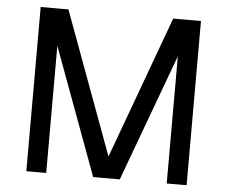

<svg xmlns="http://www.w3.org/2000/svg" viewBox="-51 -769 979 827"><g transform="rotate(5 438.5 -355.0)"><path d="M92 0V-710H212L439 -94L665 -710H785V0H699V-550L496 0H381L178 -550V0Z"/></g></svg>

Font: Geist
Style: Regular
Weight: 400
Designer: Basement.studio, Andrés Briganti, Mateo Zaragoza
Foundry: Basement.studio, Vercel, Andrés Briganti, Guido Ferreyra, Mateo Zaragoza
Version: Version 1.401